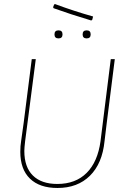

<svg xmlns="http://www.w3.org/2000/svg" viewBox="-20 -931 623 955"><path d="M434 -829Q327 -861 247 -890L244 -895L249 -908L253 -911Q350 -875 443 -849L439 -833ZM291 -760Q291 -740 271 -740Q251 -740 251 -760Q251 -780 271 -780Q291 -780 291 -760ZM431 -760Q431 -740 411 -740Q391 -740 391 -760Q391 -780 411 -780Q431 -780 431 -760ZM551 -637 510 -312 500 -229Q489 -118 427.5 -57Q366 4 266 4Q177 4 129 -42.5Q81 -89 81 -176Q81 -205 85 -229L98 -322L138 -637H158L105 -229Q101 -195 101 -180Q101 -100 143.5 -58Q186 -16 265 -16Q356 -16 411 -71Q466 -126 480 -229L531 -637Z"/></svg>

Font: Alegreya Sans Thin
Style: Italic
Weight: 100
Italic angle: -7°
Designer: Juan Pablo del Peral
Foundry: Huerta Tipografica
Version: Version 2.007